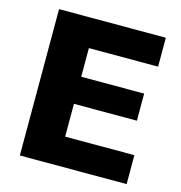

<svg xmlns="http://www.w3.org/2000/svg" viewBox="-104 -793 834 887"><g transform="rotate(15 312.5 -350.0)"><path d="M70 0H580.7V-138.3H249.7V-295.2H550.7V-424.8H249.7V-561.7H580.7V-700H70Z"/></g></svg>

Font: Golos Text VF
Style: Regular
Weight: 400
Designer: A.Korolkova, Vitaly Kuzmin
Foundry: ParaType Ltd
Version: Version 2.005